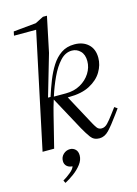

<svg xmlns="http://www.w3.org/2000/svg" viewBox="-140 -824 788 1105"><g transform="rotate(-15 254.5 -271.5)"><path d="M364 10Q331 10 313 -14.5Q295 -39 276 -73L167 -274Q153 -230 143 -188.5Q133 -147 125 -116L96 0H27L173 -688H41L46 -712L181 -725L230 -750H254L210 -540L138 -293H153Q168 -340 186 -385.5Q204 -431 227.5 -468Q251 -505 284 -527.5Q317 -550 363 -550Q414 -550 445.5 -521Q477 -492 477 -440Q477 -397 453 -357Q429 -317 380 -291Q331 -265 255 -265H248L345 -85Q353 -70 363 -56Q373 -42 391 -42Q410 -42 426.5 -59Q443 -76 465 -106L492 -142L509 -130L485 -97Q446 -43 420.5 -16.5Q395 10 364 10ZM340 -519Q301 -519 270 -485.5Q239 -452 214.5 -399.5Q190 -347 172 -290H244Q293 -290 330.5 -311Q368 -332 389.5 -366Q411 -400 411 -438Q411 -477 390 -498Q369 -519 340 -519ZM108 207 100 191Q121 179 144.5 160Q168 141 172 125Q153 125 139.5 113.5Q126 102 126 82Q126 58 143 42Q160 26 183 26Q201 26 214.5 38.5Q228 51 228 75Q228 102 208.5 127.5Q189 153 161 173.5Q133 194 108 207Z"/></g></svg>

Font: Xanh Mono
Style: Italic
Weight: 400
Italic angle: -12°
Monospace: yes
Designer: Lam Bao, Duy Dao
Foundry: Yellow Type Foundry
Version: Version 3.101; ttfautohint (v1.8.3)